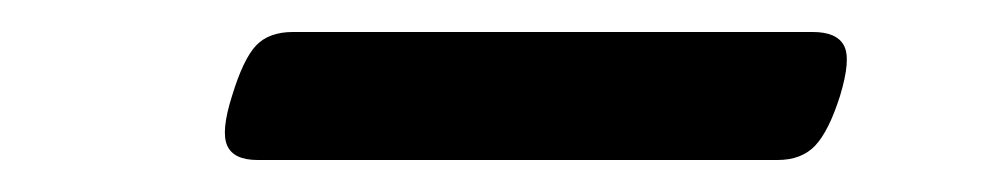

<svg xmlns="http://www.w3.org/2000/svg" viewBox="-20 -401 616 120"><path d="M141 -301Q126 -301 122 -310Q118 -319 125 -341Q132 -364 140 -372.5Q148 -381 163 -381H488Q503 -381 507.5 -372.5Q512 -364 505 -341Q498 -319 489.5 -310Q481 -301 466 -301Z"/></svg>

Font: Playwrite AU NSW
Style: Regular
Weight: 400
Designer: Veronika Burian, José Scaglione
Foundry: TypeTogether
Version: Version 1.002